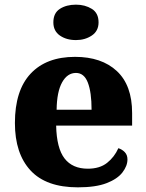

<svg xmlns="http://www.w3.org/2000/svg" viewBox="-20 -794 626 824"><path d="M314 10Q178 10 111 -62.5Q44 -135 44 -266Q44 -406 111.5 -478Q179 -550 302 -550Q416 -550 481.5 -489Q547 -428 547 -309V-255H221Q223 -158 257 -114Q291 -70 357 -70Q408 -70 439.5 -95Q471 -120 488 -158Q504 -153 515.5 -141Q527 -129 527 -110Q527 -82 505.5 -54Q484 -26 437.5 -8Q391 10 314 10ZM373 -323Q373 -398 357 -439.5Q341 -481 306 -481Q269 -481 246.5 -440.5Q224 -400 223 -323ZM306 -622Q265 -622 237 -641.5Q209 -661 209 -698Q209 -738 237 -756Q265 -774 306 -774Q345 -774 374 -756Q403 -738 403 -698Q403 -661 374 -641.5Q345 -622 306 -622Z"/></svg>

Font: Noto Serif Ethiopic ExtraBold
Style: Regular
Weight: 800
Version: Version 2.102